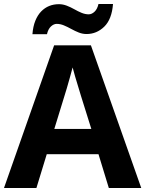

<svg xmlns="http://www.w3.org/2000/svg" viewBox="-20 -945 730 965"><path d="M527 0 475 -170H215L163 0H0L252 -717H437L690 0ZM387 -463Q382 -480 374 -506Q366 -532 358 -559Q350 -586 345 -606Q340 -586 331.5 -556.5Q323 -527 315.5 -500.5Q308 -474 304 -463L253 -297H439ZM143 -773Q146 -812 157.5 -840.5Q169 -869 187 -887.5Q205 -906 227.5 -915Q250 -924 276 -924Q296 -924 315.5 -916.5Q335 -909 353.5 -898.5Q372 -888 390 -880.5Q408 -873 426 -873Q441 -873 455 -886Q469 -899 475 -925H548Q542 -848 504 -811Q466 -774 415 -774Q395 -774 376 -781.5Q357 -789 338 -799.5Q319 -810 301 -817.5Q283 -825 265 -825Q250 -825 236 -812Q222 -799 216 -773Z"/></svg>

Font: Noto Sans Gujarati
Style: Regular
Weight: 400
Designer: Jelle Bosma - Monotype Design Team, Universal Thirst
Foundry: Monotype Imaging Inc.
Version: Version 2.102